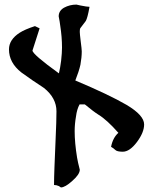

<svg xmlns="http://www.w3.org/2000/svg" viewBox="-20 -820 660 845"><path d="M614.3 -272.5Q614.3 -237.3 583 -195.3Q550.8 -152.3 520.5 -152.3Q495.1 -152.3 487.3 -160.2Q479.5 -168 468.8 -173.8Q476.6 -213.9 501 -235.4Q450.2 -293 413.1 -315.4Q392.6 -328.1 353.5 -360.4Q345.7 -360.4 330.1 -360.4Q318.4 -338.9 314.5 -307.6Q308.6 -274.4 308.6 -243.2Q308.6 -191.4 319.3 -126Q322.3 -107.4 331.1 -73.2Q331.1 -52.7 298.8 -24.4Q266.6 4.9 248 4.9Q243.2 1 239.3 -1Q228.5 -5.9 217.8 -5.9Q217.8 -35.2 219.7 -85Q221.7 -133.8 224.6 -204.1Q228.5 -289.1 228.5 -330.1Q228.5 -388.7 173.8 -432.6Q149.4 -449.2 124 -465.8Q99.6 -483.4 74.2 -501Q19.5 -543.9 19.5 -602.5Q19.5 -645.5 66.4 -675.8Q88.9 -690.4 133.8 -705.1Q140.6 -702.1 154.3 -695.3Q146.5 -670.9 123 -597.7Q123 -581.1 239.3 -497.1Q245.1 -521.5 249 -552.7Q252.9 -587.9 252.9 -610.4Q252.9 -657.2 245.1 -707Q243.2 -723.6 238.3 -748Q238.3 -772.5 261.7 -786.1Q287.1 -799.8 316.4 -799.8Q328.1 -796.9 334 -795.9Q363.3 -790 374 -790Q365.2 -740.2 357.4 -727.5Q340.8 -706.1 333 -695.3Q331.1 -691.4 331.1 -679.7Q331.1 -671.9 335 -639.6Q339.8 -603.5 339.8 -593.8Q339.8 -567.4 334 -535.2Q327.1 -504.9 311.5 -465.8Q460 -403.3 537.1 -358.4Q614.3 -312.5 614.3 -272.5Q614.3 -272.5 614.3 -272.5Z"/></svg>

Font: Tolkien Dwarf Runes
Style: Regular
Weight: 400
Version: Regular